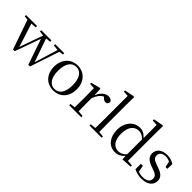

<svg xmlns="http://www.w3.org/2000/svg" viewBox="161 -1883 2976 2976"><g transform="rotate(45 1649.0 -395.0)"><path d="M633 -487 724 -478 606 -92 471 -479 552 -487V-516H328V-487L407 -479L271 -92L147 -480L236 -487V-516H-5V-487L61 -480L230 5H267L419 -420L565 5H602L763 -478L832 -487V-516H633Z M1116 15C1249 15 1366 -77 1366 -258C1366 -438 1245 -531 1116 -531C988 -531 867 -437 867 -258C867 -78 984 15 1116 15ZM1116 -16C1017 -16 956 -101 956 -257C956 -413 1017 -499 1116 -499C1215 -499 1276 -413 1276 -257C1276 -101 1215 -16 1116 -16Z M1539 0H1721V-28L1626 -38L1624 -229V-322C1654 -403 1691 -451 1744 -476L1753 -467C1776 -443 1793 -429 1819 -429C1854 -429 1870 -451 1871 -486C1861 -515 1829 -531 1791 -531C1724 -531 1657 -473 1624 -382L1618 -520L1605 -528L1451 -488V-462L1539 -458C1541 -408 1542 -358 1542 -289V-229L1540 -37L1456 -28V0Z M1992 0H2168V-28L2079 -36L2077 -229V-641L2080 -796L2065 -805L1907 -775V-748L1995 -744V-229L1993 -37L1902 -28V0Z M2633 10 2804 0V-28L2710 -34V-644L2713 -796L2699 -805L2540 -775V-748L2631 -743V-455C2585 -509 2535 -531 2482 -531C2352 -531 2249 -424 2249 -252C2249 -93 2341 15 2468 15C2531 15 2587 -11 2630 -65ZM2629 -97C2587 -51 2548 -33 2497 -33C2406 -33 2337 -102 2337 -254C2337 -418 2413 -485 2504 -485C2549 -485 2586 -467 2629 -424Z M3051 15C3187 15 3257 -53 3257 -140C3257 -210 3218 -255 3117 -290L3066 -308C2993 -333 2964 -360 2964 -408C2964 -461 3003 -498 3079 -498C3111 -498 3139 -491 3169 -474L3189 -379H3229L3232 -486C3182 -516 3139 -531 3079 -531C2959 -531 2892 -466 2892 -382C2892 -307 2943 -264 3024 -235L3076 -216C3157 -190 3182 -162 3182 -113C3182 -56 3137 -17 3049 -17C3007 -17 2976 -24 2948 -37L2928 -144H2884V-25C2938 1 2987 15 3051 15Z"/></g></svg>

Font: Noto Serif CJK KR
Style: Regular
Weight: 400
Designer: Ryoko NISHIZUKA 西塚涼子 (kana & ideographs); Frank Grießhammer (Latin, Greek & Cyrillic); Wenlong ZHANG 张文龙 (bopomofo); San
Foundry: Adobe
Version: Version 2.001;hotconv 1.1.0;makeotfexe 2.6.0